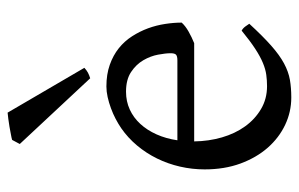

<svg xmlns="http://www.w3.org/2000/svg" viewBox="-160 -607 782 502"><g transform="rotate(-90 231.0 -356.0)"><path d="M242.2 -417.5Q216.8 -417.5 195.6 -407.7Q174.3 -397.9 158 -380.1Q141.6 -362.3 130.6 -337.6Q119.6 -313 115.2 -283.2H324.2Q335.4 -283.2 339.1 -286.9Q342.8 -290.5 342.8 -300.8Q342.8 -314 339.1 -333.7Q335.4 -353.5 324.5 -372.3Q313.5 -391.1 293.7 -404.3Q273.9 -417.5 242.2 -417.5ZM422.9 -272Q414.1 -262.2 399.4 -253.9Q384.8 -245.6 369.1 -239.3H112.3Q112.8 -201.2 122.8 -166.7Q132.8 -132.3 151.6 -106.2Q170.4 -80.1 197 -64.5Q223.6 -48.8 256.8 -48.8Q272 -48.8 286.4 -50.8Q300.8 -52.7 317.4 -59.6Q334 -66.4 354.2 -79.6Q374.5 -92.8 401.9 -115.2Q408.2 -111.8 412.8 -105.5Q417.5 -99.1 419.9 -95.2Q387.2 -59.6 362.5 -37.8Q337.9 -16.1 316.2 -4.4Q294.4 7.3 273.2 11Q252 14.6 227.1 14.6Q189.5 14.6 155.5 -1.5Q121.6 -17.6 95.7 -47.1Q69.8 -76.7 54.4 -118.4Q39.1 -160.2 39.1 -211.9Q39.1 -244.6 46.4 -276.4Q53.7 -308.1 67.6 -336.4Q81.5 -364.7 101.6 -388.7Q121.6 -412.6 147 -430.2Q157.7 -437.5 171.1 -444.6Q184.6 -451.7 199.2 -457Q213.9 -462.4 228.3 -465.6Q242.7 -468.8 255.9 -468.8Q287.6 -468.8 312.5 -460Q337.4 -451.2 356 -436.3Q374.5 -421.4 387.2 -401.6Q399.9 -381.8 408 -359.9Q416 -337.9 419.4 -315.2Q422.9 -292.5 422.9 -272ZM304.7 -526.4Q298.3 -520.5 292 -517.1Q285.6 -513.7 277.3 -511.2L105.5 -695.3L116.2 -715.3Q121.1 -716.8 130.6 -718.5Q140.1 -720.2 150.6 -722.2Q161.1 -724.1 171.4 -725.3Q181.6 -726.6 187.5 -727.1Z"/></g></svg>

Font: Gentium Kaktovik
Style: Regular
Weight: 400
Designer: J. Victor Gaultney and Annie Olsen
Foundry: SIL International
Version: Version 1.102; 2013; Maintenance release